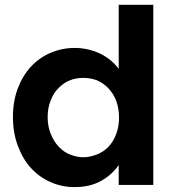

<svg xmlns="http://www.w3.org/2000/svg" viewBox="-20 -760 718 789"><path d="M33.2 -278.8Q33.2 -343.8 53.2 -397Q72.8 -448.7 106.9 -485.8Q141.1 -522.9 188 -543Q234.9 -563 287.1 -563Q340.8 -563 391.1 -540Q439 -516.1 467.8 -477.1V-740.2H609.9V0H467.8V-82Q440.9 -42.5 397.9 -18.1Q352.1 8.8 286.1 8.8Q232.4 8.8 187 -12.2Q142.6 -31.2 106.9 -69.8Q74.2 -105.5 53.2 -161.1Q33.2 -214.4 33.2 -278.8ZM175.8 -278.8Q175.8 -240.2 189 -209Q199.7 -180.7 221.2 -157.2Q242.2 -134.8 268.1 -125Q295.9 -113.8 321.8 -113.8Q348.1 -113.8 377.9 -125Q404.8 -135.7 424.8 -155.8Q446.3 -178.7 457 -208Q469.2 -239.3 469.2 -276.9Q469.2 -314.5 457 -347.2Q446.3 -375 424.8 -397.9Q402.3 -420.4 377.9 -430.2Q352.1 -439.9 321.8 -439.9Q292.5 -439.9 268.1 -430.2Q243.2 -420.9 221.2 -398.9Q200.2 -377.9 189 -349.1Q175.8 -317.4 175.8 -278.8Z"/></svg>

Font: PoppinsZ SemiBold
Style: Regular
Weight: 600
Designer: Ninad Kale (Devanagari), Jonny Pinhorn (Latin)
Foundry: Indian Type Foundry
Version: Version 3.002;FEAKit 1.0